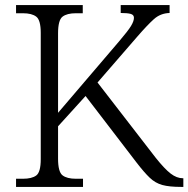

<svg xmlns="http://www.w3.org/2000/svg" viewBox="-20 -734 740 754"><path d="M43 0V-32H70Q105 -32 122.5 -45Q140 -58 140 -109V-605Q140 -655 122.5 -668.5Q105 -682 70 -682H43V-714H305V-682H278Q243 -682 225.5 -668.5Q208 -655 208 -603V-291L448 -572Q483 -613 494.5 -632Q506 -651 506 -664Q506 -676 493 -679.5Q480 -683 454 -683V-714H646V-683Q610 -682 584 -658.5Q558 -635 519 -590L363 -410L591 -115Q626 -71 650 -52.5Q674 -34 698 -34H700V0H691Q645 0 617.5 -7.5Q590 -15 568 -36Q546 -57 516 -96L316 -357L208 -238V-111Q208 -59 225.5 -45.5Q243 -32 278 -32H306V0Z"/></svg>

Font: Noto Serif Tamil Light
Style: Regular
Weight: 300
Designer: Indian Type Foundry, Tom Grace, and the Monotype Design Team
Foundry: Monotype Imaging Inc.
Version: Version 2.004; ttfautohint (v1.8.4.7-5d5b)